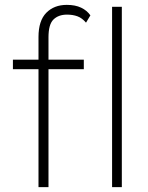

<svg xmlns="http://www.w3.org/2000/svg" viewBox="-20 -768 609 788"><path d="M138 0V-484H33V-523H138V-616Q138 -683 170 -715.5Q202 -748 254 -748Q289 -748 313 -736.5Q337 -725 351 -705L333 -675Q317 -694 298 -701Q279 -708 255 -708Q220 -708 199.5 -688Q179 -668 179 -615V-523H324V-484H179V0ZM440 0V-740H480V0Z"/></svg>

Font: Readex Pro Light
Style: Regular
Weight: 300
Designer: Bonnie Shaver-Troup, Thomas Jockin
Foundry: Lexend
Version: Version 1.200; ttfautohint (v1.8.3)